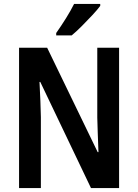

<svg xmlns="http://www.w3.org/2000/svg" viewBox="-20 -957 703 977"><path d="M586 0H443L185 -540H181Q184 -485 185.5 -443Q187 -401 188 -361V0H77V-714H220L477 -183H481Q479 -237 477.5 -277.5Q476 -318 475 -358V-714H586ZM490 -927Q476 -908 450.5 -880.5Q425 -853 396.5 -824.5Q368 -796 345 -777H266V-789Q292 -826 316 -864.5Q340 -903 357 -937H490Z"/></svg>

Font: Noto Sans Sinhala Condensed SemiBold
Style: Regular
Weight: 600
Width: 3
Designer: Jelle Bosma - Monotype Design Team
Foundry: Monotype Imaging Inc.
Version: Version 2.006; ttfautohint (v1.8.4.7-5d5b)